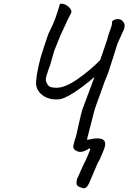

<svg xmlns="http://www.w3.org/2000/svg" viewBox="-20 -740 692 1035"><path d="M652 -602Q652 -595 649 -584L613 -504L596 -450Q593 -440 589.5 -429Q586 -418 582 -406Q568 -360 559 -337Q548 -314 523 -241L499 -175Q489 -150 469 -67Q458 -22 450 7V14Q458 13 473.5 9.5Q489 6 504 6Q547 6 547 36Q547 52 534 81Q530 89 522.5 108Q515 127 506 139Q508 137 495 166Q477 207 466 234Q456 262 442 272Q437 275 433 275Q428 275 421 272.5Q414 270 409 268Q398 264 394.5 256.5Q391 249 393 238Q394 224 405 204L414 183L435 137Q439 132 452 101Q465 70 466 67V65Q466 62 464 60.5Q462 59 459 61Q434 79 411 79Q404 79 396 75Q375 67 375 51Q375 45 378 33.5Q381 22 383 15Q385 10 387.5 2Q390 -6 393 -18L403 -64Q406 -77 415 -115.5Q424 -154 429 -163L480 -300L489 -325Q434 -277 378 -240.5Q322 -204 291 -204Q245 -202 212.5 -224.5Q180 -247 175 -282Q171 -322 199 -430Q206 -454 219.5 -495Q233 -536 241 -558Q268 -612 279 -643Q290 -674 301 -712Q302 -717 304 -718.5Q306 -720 312 -720Q329 -720 347 -705.5Q365 -691 365 -676Q365 -672 362 -667Q350 -646 329 -599L307 -552L273 -468Q269 -457 261 -427Q251 -387 244 -373Q243 -368 237 -352Q236 -348 231.5 -334.5Q227 -321 227 -311Q227 -303 230 -297Q238 -277 250 -272Q262 -267 285 -267Q332 -267 399.5 -314.5Q467 -362 520 -416L557 -524Q560 -540 573 -576Q574 -579 579.5 -594Q585 -609 584 -620Q584 -627 593.5 -632Q603 -637 615 -637Q633 -637 641 -626Q647 -619 649.5 -614Q652 -609 652 -602Z"/></svg>

Font: Caveat
Style: Regular
Weight: 400
Designer: Pablo Impallari
Foundry: Pablo Impallari
Version: Version 1.500; ttfautohint (v1.6)